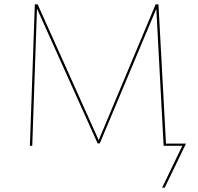

<svg xmlns="http://www.w3.org/2000/svg" viewBox="-20 -678 922 893"><path d="M746 195H734L828 0H741L707 -637L444 -11H434L152 -638L130 0H119L142 -658H155L439 -26L704 -658H717L752 -10H845Z"/></svg>

Font: Ysabeau SC Hairline
Style: Regular
Weight: 100
Designer: Christian Thalmann (Catharsis Fonts)
Version: Version 0.003